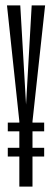

<svg xmlns="http://www.w3.org/2000/svg" viewBox="-20 -695 195 715"><path d="M9 -206H144.5V-238.5H9ZM9 -112H144.5V-144.5H9ZM52 0H101V-243L148 -675H98L77 -305.5L55.5 -675H6L52 -243.5Z"/></svg>

Font: Anybody UltraCondensed Light
Style: Regular
Weight: 300
Width: 1
Version: Version 1.113;gftools[0.9.25]